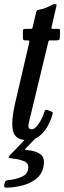

<svg xmlns="http://www.w3.org/2000/svg" viewBox="-57 -658 307 918"><path d="M64 -520H88Q96.5 -520 97.5 -522.5Q98.5 -525 100 -531.5L115.5 -598Q118 -608 120.5 -609.2Q123 -610.5 133.5 -612.5Q148.5 -615 162.5 -620.8Q176.5 -626.5 185.5 -631.5Q192.5 -635.5 195.8 -636.8Q199 -638 205.5 -638Q212 -638 213 -636.2Q214 -634.5 212.5 -628.5L190 -530Q188.5 -523.5 188.8 -521.8Q189 -520 196.5 -520H218Q227.5 -520 229 -517.5Q230.5 -515 230 -503.5L229 -479Q228.5 -468.5 225 -466.8Q221.5 -465 212.5 -465H183.5Q177 -465 176 -463.2Q175 -461.5 173.5 -455.5L89.5 -107Q85.5 -90.5 81.5 -75Q77.5 -59.5 79.5 -49.8Q81.5 -40 95.5 -40Q106 -40 117.5 -52.8Q129 -65.5 138.8 -84Q148.5 -102.5 153.5 -119Q156 -126.5 159 -130.5Q162 -134.5 169.5 -132L187 -125.5Q194 -123 195 -120.2Q196 -117.5 193 -107.5Q184.5 -79 168.8 -51.5Q153 -24 129.5 -6Q106 12 73.5 12Q15.5 12 5.2 -32.2Q-5 -76.5 14.5 -161L82.5 -453.5Q84.5 -461 82.5 -463Q80.5 -465 71.5 -465H62Q55.5 -465 54 -468.5Q52.5 -472 52.5 -479V-505Q52.5 -513.5 54.2 -516.8Q56 -520 64 -520ZM-36.5 225 -34.5 216.5Q-32.5 208 -28.2 205.8Q-24 203.5 -16.5 203Q14.5 200.5 43.2 189Q72 177.5 77 153Q83.5 123 58.2 112.8Q33 102.5 0 99.5Q-14 98 -15.5 94.8Q-17 91.5 -10.5 85L86.5 -16Q91 -21 102.5 -21H115Q136 -21 126.5 -11L69.5 48Q61.5 56.5 62.5 57.8Q63.5 59 76.5 60Q116.5 63.5 138 80.8Q159.5 98 150.5 140Q143 176 115.5 197.5Q88 219 50.2 228.8Q12.5 238.5 -27 239.5Q-40 240 -36.5 225Z"/></svg>

Font: Besley* Condensed
Style: Italic
Weight: 400
Width: 3
Italic angle: -13°
Designer: Owen Earl
Foundry: indestructible type*
Version: Version 3.000; ttfautohint (v1.8.3)